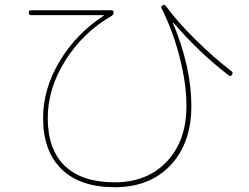

<svg xmlns="http://www.w3.org/2000/svg" viewBox="-20 -743 1040 803"><path d="M110.4 -679.7Q100.6 -679.7 100.1 -689.9Q99.6 -700.2 110.4 -700.2H445.3Q455.1 -700.2 455.1 -690.9Q455.1 -681.6 447.3 -676.8Q327.1 -607.4 253.4 -490.2Q179.7 -373 179.7 -250Q179.7 -117.2 251.5 -48.8Q323.2 19.5 460 19.5Q595.7 19.5 677.7 -67.4Q759.8 -154.3 759.8 -299.8Q759.8 -392.6 731.4 -503.4Q703.1 -614.3 656.2 -707Q651.4 -715.8 660.2 -720.7Q668.9 -725.6 673.8 -717.8Q719.7 -654.3 796.9 -578.1Q874 -502 949.2 -444.3Q956.1 -438.5 950.2 -430.2Q944.3 -421.9 936.5 -427.7Q808.6 -526.4 705.1 -648.4Q705.1 -649.4 704.1 -649.4Q703.1 -649.4 703.1 -647.5Q780.3 -461.9 780.3 -299.8Q780.3 -144.5 693.4 -52.2Q606.4 40 460 40Q315.4 40 237.8 -35.2Q160.2 -110.4 160.2 -250Q160.2 -371.1 229.5 -486.8Q298.8 -602.5 414.1 -677.7V-678.7Q414.1 -679.7 413.1 -679.7Z"/></svg>

Font: Rounded-X Mgen+ 1m thin
Style: Regular
Weight: 100
Designer: [Source Han Sans]
Ryoko NISHIZUKA  (kana & ideographs); Paul D. Hunt (Latin, Greek & Cyrillic); Wenlong ZHANG  (bopomofo
Version: Version 1.059.20150602